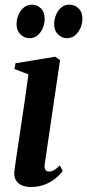

<svg xmlns="http://www.w3.org/2000/svg" viewBox="-20 -772 365 804"><path d="M109 11Q87.5 11 71 3.8Q54.5 -3.5 46 -18.5Q37.5 -33.5 40.5 -57.5Q42 -70 46.2 -99.2Q50.5 -128.5 56.8 -169.8Q63 -211 70.2 -259.8Q77.5 -308.5 85 -360Q92.5 -411.5 99 -460.5L40.5 -483L45 -507L211 -534.5L231.5 -520.5L167.5 -86.5Q165 -68 170.2 -60.8Q175.5 -53.5 184.5 -53.5Q195 -53.5 205.2 -59Q215.5 -64.5 231 -79.5L242.5 -55.5Q232.5 -42 214.2 -26.5Q196 -11 169.5 0Q143 11 109 11ZM103 -612Q82 -612 65 -629Q48 -646 49.5 -675.5Q50.5 -695 58.5 -712.5Q66.5 -730 80.5 -741.2Q94.5 -752.5 113.5 -752.5Q136 -752.5 151.8 -736.5Q167.5 -720.5 167 -691.5Q167 -672.5 159.2 -654.2Q151.5 -636 137.5 -624Q123.5 -612 103 -612ZM260 -612Q239 -612 222.2 -629Q205.5 -646 207 -676Q208 -695 215.8 -712.5Q223.5 -730 237.2 -741.2Q251 -752.5 270.5 -752.5Q293.5 -752.5 309.8 -736Q326 -719.5 325 -691.5Q324.5 -672 316.5 -654Q308.5 -636 294.2 -624Q280 -612 260 -612Z"/></svg>

Font: Merriweather 96pt SemiBold
Style: Italic
Weight: 600
Italic angle: -7.8°
Version: Version 2.101